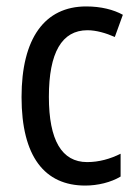

<svg xmlns="http://www.w3.org/2000/svg" viewBox="-20 -567 427 597"><path d="M245 10C284 10 325 0 355 -18V-89C323 -73 288 -63 251 -63C172 -63 132 -131 132 -266C132 -403 172 -473 252 -473C279 -473 310 -464 337 -452L362 -521C333 -537 294 -547 248 -547C119 -547 47 -448 47 -265C47 -80 119 10 245 10Z"/></svg>

Font: Noto Sans Lao Condensed
Style: Regular
Weight: 400
Width: 3
Designer: Monotype Design Team
Foundry: Monotype Imaging Inc.
Version: Version 2.004